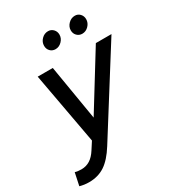

<svg xmlns="http://www.w3.org/2000/svg" viewBox="-277 -847 1079 1187"><g transform="rotate(-30 262.5 -254.0)"><path d="M7 214Q-10.7 214 -27.3 211.7Q-44 209.3 -59.3 205L-40.3 115.3Q-22.3 121.3 5.3 121.3Q38.7 121.3 66 104.3Q93.3 87.3 115.7 52L149.7 -0.7L56.7 -510.3H164.3L229.7 -118.3L471.7 -510.3H583.3L213.7 77Q168 150 119.7 182Q71.3 214 7 214ZM238 -602Q215.3 -602 200.7 -617.2Q186 -632.3 186 -655.3Q186 -682 205.7 -702Q225.3 -722 252 -722Q273.7 -722 288.5 -706.5Q303.3 -691 303.3 -668.7Q303.3 -642.3 283.5 -622.2Q263.7 -602 238 -602ZM428.7 -602Q407 -602 391.8 -617.2Q376.7 -632.3 376.7 -655.3Q376.7 -681.7 396.7 -701.8Q416.7 -722 443.3 -722Q465 -722 479.5 -706.5Q494 -691 494 -668.7Q494 -642.3 474.5 -622.2Q455 -602 428.7 -602Z"/></g></svg>

Font: Red Hat Display VF
Style: Italic
Weight: 300
Italic angle: -12°
Designer: Pentagram, MCKL
Foundry: Pentagram, MCKL
Version: Version 1.010